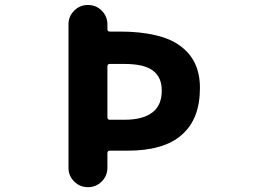

<svg xmlns="http://www.w3.org/2000/svg" viewBox="-20 -776 1040 776"><path d="M256.8 -97.7V-677.7Q256.8 -710 279.8 -732.9Q302.7 -755.9 335.4 -755.9Q368.2 -755.9 391.1 -732.9Q414.1 -710 414.1 -677.7V-658.2Q414.1 -648.4 423.8 -648.4H464.8Q546.9 -648.4 607.4 -633.8Q668.9 -620.1 708 -590.8Q788.1 -533.2 788.1 -420.9Q788.1 -293.9 713.9 -230.5Q677.7 -198.2 622.1 -182.6Q568.4 -167 495.1 -167H423.8Q414.1 -167 414.1 -157.2V-97.7Q414.1 -65.4 391.1 -42.5Q368.2 -19.5 335.4 -19.5Q302.7 -19.5 279.8 -42.5Q256.8 -65.4 256.8 -97.7ZM482.4 -292Q558.6 -292 596.7 -322.3Q633.8 -350.6 633.8 -410.2Q633.8 -463.9 598.6 -490.2Q563.5 -517.6 482.4 -517.6H423.8Q414.1 -517.6 414.1 -507.8V-301.8Q414.1 -292 423.8 -292Z"/></svg>

Font: Rounded-X Mgen+ 2m bold
Style: Bold
Weight: 700
Designer: [Source Han Sans]
Ryoko NISHIZUKA  (kana & ideographs); Paul D. Hunt (Latin, Greek & Cyrillic); Wenlong ZHANG  (bopomofo
Version: Version 1.059.20150602